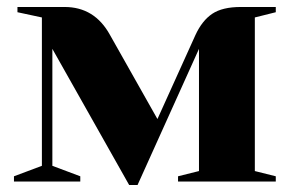

<svg xmlns="http://www.w3.org/2000/svg" viewBox="-20 -520 850 550"><path d="M670 -500H770V-485L710 -470V-30L770 -15V0H490V-15L550 -30V-380L374 10H350L130 -380V-45L210 -15V0H20V-15L100 -45V-470L30 -485V-500H165Q251 -500 295 -420L431 -179L540 -420Q559 -461 588 -480.5Q617 -500 670 -500Z"/></svg>

Font: Yeseva One
Style: Regular
Weight: 400
Designer: Jovanny Lemonad
Foundry: Jovanny Lemonad
Version: Version 2.000